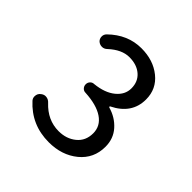

<svg xmlns="http://www.w3.org/2000/svg" viewBox="-132 -996 670 670"><g transform="rotate(45 203.5 -660.5)"><path d="M200.2 -429.7Q114.3 -429.7 57.6 -492.2Q51.8 -499 51.8 -507.8Q51.8 -522.5 63.5 -530.3Q72.3 -537.1 83 -535.6Q93.8 -534.2 101.6 -525.4Q142.6 -481.4 197.3 -481.4Q235.4 -481.4 261.7 -502.9Q288.1 -524.4 288.1 -561.5Q288.1 -597.7 256.8 -618.7Q225.6 -639.6 168.9 -642.6Q160.2 -642.6 154.3 -648.9Q148.4 -655.3 148.4 -664.1Q148.4 -672.9 154.3 -679.2Q160.2 -685.5 168.9 -685.5Q216.8 -690.4 244.1 -712.9Q271.5 -735.4 271.5 -766.6Q271.5 -799.8 249 -819.3Q226.6 -838.9 189.5 -838.9Q152.3 -838.9 115.2 -804.7Q107.4 -796.9 97.2 -796.4Q86.9 -795.9 78.1 -802.7Q70.3 -809.6 69.8 -820.3Q69.3 -831.1 77.1 -838.9Q129.9 -890.6 197.3 -890.6Q255.9 -890.6 295.4 -858.9Q335 -827.1 335 -775.4Q335 -705.1 263.7 -669.9Q261.7 -668.9 262.2 -667.5Q262.7 -666 263.7 -665Q301.8 -654.3 326.7 -626.5Q351.6 -598.6 351.6 -558.6Q351.6 -501 308.1 -465.3Q264.6 -429.7 200.2 -429.7Z"/></g></svg>

Font: Gen Jyuu Gothic Normal
Style: Regular
Weight: 300
Designer: [Source Han Sans]
Ryoko NISHIZUKA  (kana & ideographs); Paul D. Hunt (Latin, Greek & Cyrillic); Wenlong ZHANG  (bopomofo
Version: Version 1.002.20150607